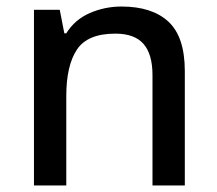

<svg xmlns="http://www.w3.org/2000/svg" viewBox="-20 -568 666 588"><path d="M352 -548Q446 -548 496 -501.5Q546 -455 546 -350V0H447V-338Q447 -402 419.5 -433.5Q392 -465 333 -465Q248 -465 215.5 -416Q183 -367 183 -274V0H84V-538H163L177 -466H183Q209 -508 255 -528Q301 -548 352 -548Z"/></svg>

Font: Noto Sans New Tai Lue Medium
Style: Regular
Weight: 500
Version: Version 2.003